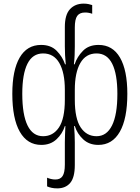

<svg xmlns="http://www.w3.org/2000/svg" viewBox="-20 -790 771 1060"><path d="M296 250Q279 250 265 247Q251 244 240 239V191Q249 195 261 198Q273 201 286 201Q313 201 325.5 182Q338 163 338 119V-4Q338 -25 339 -47Q340 -69 341 -94H338Q325 -52 292 -21Q259 10 208 10Q131 10 89.5 -62.5Q48 -135 48 -272Q48 -402 88.5 -472Q129 -542 207 -542Q261 -542 293 -509.5Q325 -477 339 -435H343Q338 -486 338 -534V-641Q338 -709 366.5 -739.5Q395 -770 442 -770Q456 -770 468.5 -767.5Q481 -765 489 -762V-714Q470 -721 450 -721Q420 -721 406.5 -702.5Q393 -684 393 -638V-534Q393 -508 392 -484.5Q391 -461 388 -435H392Q406 -477 438 -509.5Q470 -542 524 -542Q602 -542 642.5 -472Q683 -402 683 -272Q683 -135 641.5 -62.5Q600 10 523 10Q472 10 439 -21Q406 -52 393 -94H389Q391 -69 392 -47Q393 -25 393 -4V121Q393 190 367.5 220Q342 250 296 250ZM218 -38Q273 -38 305.5 -86.5Q338 -135 338 -240V-294Q338 -389 307.5 -442Q277 -495 218 -495Q160 -495 131.5 -438Q103 -381 103 -272Q103 -157 132 -97.5Q161 -38 218 -38ZM513 -38Q569 -38 598.5 -97.5Q628 -157 628 -272Q628 -381 599.5 -438Q571 -495 513 -495Q454 -495 423.5 -442Q393 -389 393 -294V-240Q393 -135 425.5 -86.5Q458 -38 513 -38Z"/></svg>

Font: Noto Sans Georgian Condensed Light
Style: Regular
Weight: 300
Width: 3
Designer: Monotype Design Team, Akaki Razmadze
Foundry: Google LLC
Version: Version 2.005; ttfautohint (v1.8.4.7-5d5b)